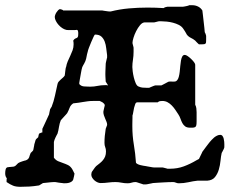

<svg xmlns="http://www.w3.org/2000/svg" viewBox="-30 -719 923 747"><path d="M2.4 -68.4Q3.4 -69.3 5.1 -69.3Q6.8 -69.3 8.3 -69.3Q13.7 -70.3 19 -70.3Q24.4 -70.3 28.3 -72.8Q29.3 -73.2 31.5 -75.2Q33.7 -77.1 35.9 -79.6Q38.1 -82 40.3 -84Q42.5 -85.9 43.5 -85.9Q43.9 -86.4 48.1 -88.1Q52.2 -89.8 56.9 -91.3Q61.5 -92.8 65.7 -94Q69.8 -95.2 70.8 -95.2Q76.7 -97.7 79.3 -100.6Q82 -103.5 83.5 -107.2Q85 -110.8 85.9 -115Q86.9 -119.1 89.4 -124Q90.3 -125 94.5 -128.9Q98.6 -132.8 98.6 -133.3Q99.1 -133.8 99.9 -137.2Q100.6 -140.6 101.3 -144.8Q102.1 -148.9 102.8 -152.3Q103.5 -155.8 103.5 -157.2Q105 -161.1 106.7 -168Q108.4 -174.8 109.4 -175.8Q109.4 -176.8 113.5 -180.4Q117.7 -184.1 118.7 -185.1Q118.7 -185.5 119.1 -187.7Q119.6 -189.9 120.1 -192.4Q120.6 -194.8 121.3 -197Q122.1 -199.2 122.1 -199.2Q123 -199.7 125 -200.4Q127 -201.2 128.9 -202.1Q130.9 -203.1 132.6 -203.6Q134.3 -204.1 134.8 -203.6V-217.8Q136.2 -221.2 140.1 -229Q144 -236.8 147.9 -245.8Q151.9 -254.9 155.8 -262.9Q159.7 -271 161.1 -274.4Q161.1 -275.4 161.6 -278.1Q162.1 -280.8 162.8 -283.9Q163.6 -287.1 164.1 -289.8Q164.6 -292.5 164.6 -293Q165.5 -293.9 167.2 -297.9Q168.9 -301.8 170.4 -302.2Q179.2 -324.7 183.8 -346.7Q188.5 -368.7 193.8 -392.1Q194.8 -397.5 198.5 -401.6Q202.1 -405.8 206.5 -409.7Q210.9 -413.6 215.1 -417.2Q219.2 -420.9 221.7 -424.8Q222.2 -426.3 222.7 -431.2Q223.1 -436 223.9 -441.7Q224.6 -447.3 225.3 -452.1Q226.1 -457 227.1 -458Q229 -469.7 233.6 -480.5Q238.3 -491.2 243.4 -502Q248.5 -512.7 252.4 -523.4Q256.3 -534.2 256.3 -545.9Q256.3 -549.8 256.1 -553.5Q255.9 -557.1 254.9 -561Q258.8 -566.9 262.2 -568.6Q265.6 -570.3 268.3 -571.3Q271 -572.3 272.7 -575.2Q274.4 -578.1 274.4 -586.9V-592.3Q274.4 -595.2 273.4 -598.6Q272.5 -602.1 269 -603Q266.6 -602.1 260.7 -602.1Q254.9 -602.1 248 -602.1Q241.2 -602.1 235.1 -602.1Q229 -602.1 227.1 -603Q220.2 -604.5 212.4 -609.6Q204.6 -614.7 198 -622.1Q191.4 -629.4 187.3 -637.7Q183.1 -646 183.1 -652.8Q183.1 -656.2 184.8 -661.1Q186.5 -666 189.5 -670.7Q192.4 -675.3 196 -679Q199.7 -682.6 203.1 -683.6Q204.6 -683.6 210 -681.9Q215.3 -680.2 215.8 -678.2H368.2Q369.6 -677.7 373.5 -677.2Q377.4 -676.8 381.8 -676Q386.2 -675.3 390.4 -674.8Q394.5 -674.3 396 -674.3H400.4Q435.5 -683.1 471.4 -686.3Q507.3 -689.5 543.9 -689.5Q559.6 -689.5 575.4 -689Q591.3 -688.5 606.9 -687.5Q608.4 -689.5 614 -691.2Q619.6 -692.9 621.6 -692.9H682.1Q683.6 -692.9 687 -693.6Q690.4 -694.3 694.6 -695.1Q698.7 -695.8 701.9 -696.8Q705.1 -697.8 706.1 -698.7H718.8Q730 -698.7 740.5 -693.6Q751 -688.5 757.3 -678.2Q757.8 -673.8 759.3 -661.9Q760.7 -649.9 762.2 -636.2Q763.7 -622.6 765.1 -610.6Q766.6 -598.6 766.6 -593.8Q767.6 -592.8 769.8 -587.2Q772 -581.5 772 -579.6V-564.9Q772 -559.1 771.7 -555.4Q771.5 -551.8 769.8 -549.8Q768.1 -547.9 764.4 -547.1Q760.7 -546.4 753.9 -546.4H744.1Q743.2 -546.9 741 -549.1Q738.8 -551.3 736.3 -553.7Q733.9 -556.2 731.9 -558.3Q730 -560.5 729.5 -561Q721.7 -567.4 712.4 -571.8Q703.1 -576.2 696.8 -584.5Q696.3 -585.4 694.3 -589.1Q692.4 -592.8 689.9 -596.7Q687.5 -600.6 685.1 -604Q682.6 -607.4 682.1 -608.4Q676.3 -616.7 665.8 -622.1Q655.3 -627.4 643.1 -630.6Q630.9 -633.8 618.7 -635Q606.4 -636.2 597.7 -636.2H588.4Q587.4 -636.2 584.7 -635.5Q582 -634.8 578.9 -634Q575.7 -633.3 573 -632.6Q570.3 -631.8 569.8 -631.8H559.1H531.7Q522.9 -630.9 514.6 -620.8Q506.3 -610.8 499.8 -597.9Q493.2 -585 489.3 -572Q485.4 -559.1 485.4 -551.8Q485.4 -550.8 486.1 -548.3Q486.8 -545.9 487.5 -542.7Q488.3 -539.6 489 -536.9Q489.7 -534.2 489.7 -533.2V-517.1Q489.7 -501.5 487.3 -486.8Q484.9 -472.2 484.9 -458Q484.9 -452.6 486.3 -441.2Q487.8 -429.7 490.7 -417.5Q493.7 -405.3 498 -395.3Q502.4 -385.3 508.3 -382.8Q517.1 -378.9 523.9 -378.2Q530.8 -377.4 540.5 -377.4H550.3Q551.3 -377.9 554.9 -379.4Q558.6 -380.9 562.5 -382.6Q566.4 -384.3 569.8 -385.5Q573.2 -386.7 574.2 -386.7H581.1H597.7Q599.1 -387.2 603.3 -389.4Q607.4 -391.6 612.1 -394Q616.7 -396.5 620.8 -398.7Q625 -400.9 626.5 -401.4Q628.9 -401.9 633.3 -401.9Q636.7 -401.9 639.6 -401.6Q642.6 -401.4 646 -401.4Q649.4 -401.4 652.3 -402.1Q655.3 -402.8 658.7 -406.2Q663.1 -410.6 665.5 -419.7Q668 -428.7 669.2 -439.7Q670.4 -450.7 671.4 -462.4Q672.4 -474.1 674.1 -483.6Q675.8 -493.2 679.2 -499.3Q682.6 -505.4 689 -505.4Q693.4 -505.4 700.2 -500.7Q707 -496.1 713.6 -489.7Q720.2 -483.4 724.9 -477.1Q729.5 -470.7 729.5 -467.3V-311.5Q732.9 -305.2 733.9 -297.6Q734.9 -290 734.9 -282.2V-261.7Q734.9 -260.3 734.9 -256.1Q734.9 -252 734.9 -247.3Q734.9 -242.7 734.6 -238.3Q734.4 -233.9 733.9 -232.4Q732.4 -225.6 727.8 -223.9Q723.1 -222.2 717.8 -222.2H710Q697.3 -222.2 690.4 -227.3Q683.6 -232.4 679.4 -240.2Q675.3 -248 672.1 -257.3Q668.9 -266.6 663.6 -274.4Q658.2 -282.7 652.1 -291.7Q646 -300.8 638.4 -308.6Q630.9 -316.4 621.8 -321.3Q612.8 -326.2 601.1 -326.2Q595.7 -326.2 591.8 -325.4Q587.9 -324.7 583.5 -320.8H503.9Q499 -320.8 496.3 -314.5Q493.7 -308.1 491.7 -299.8Q489.7 -291.5 488.5 -283Q487.3 -274.4 485.4 -269.5Q485.4 -267.1 485.4 -261.2Q485.4 -255.4 485.1 -248.3Q484.9 -241.2 484.9 -235.1Q484.9 -229 484.9 -227.1Q484.9 -190.9 490.7 -156.5Q496.6 -122.1 499 -85.9Q500.5 -83 505.4 -80.6Q510.3 -78.1 516.1 -76.7Q522 -75.2 527.8 -74.2Q533.7 -73.2 537.1 -72.8Q539.1 -72.3 543.7 -71.5Q548.3 -70.8 553.5 -69.8Q558.6 -68.8 563.2 -68.1Q567.9 -67.4 569.8 -67.4H603Q603.5 -67.4 606.2 -66.7Q608.9 -65.9 612.1 -65.2Q615.2 -64.5 617.9 -63.7Q620.6 -63 621.6 -62.5H630.9Q660.2 -62.5 685.3 -71.8Q710.4 -81.1 733.9 -95.2Q734.9 -96.2 739 -97.9Q743.2 -99.6 744.1 -100.6Q744.1 -101.1 746.3 -105.2Q748.5 -109.4 750.7 -114.3Q752.9 -119.1 755.1 -123.3Q757.3 -127.4 757.3 -128.4Q758.8 -130.4 762.7 -135.7Q766.6 -141.1 771.2 -147.2Q775.9 -153.3 780 -158.7Q784.2 -164.1 786.1 -166.5Q789.1 -169.9 793.5 -174.8Q797.9 -179.7 803.2 -184.1Q808.6 -188.5 814.7 -191.4Q820.8 -194.3 826.7 -194.3Q832.5 -194.3 835.7 -189.9Q838.9 -185.5 840.3 -179.7Q841.8 -173.8 842.3 -167.7Q842.8 -161.6 842.8 -158.2Q842.8 -154.8 842.8 -149.2Q842.8 -143.6 841.8 -142.6Q841.8 -142.1 840.6 -139.4Q839.4 -136.7 837.6 -133.5Q835.9 -130.4 834.5 -127.4Q833 -124.5 832.5 -124Q829.6 -111.3 827.9 -93.5Q826.2 -75.7 821.3 -59.1Q816.4 -42.5 806.4 -30Q796.4 -17.6 776.9 -16.1H738.8Q721.2 -14.2 702.9 -10Q684.6 -5.9 665.5 -5.9Q659.7 -5.9 654.3 -8.3Q648.9 -10.7 643.6 -10.7Q635.3 -10.7 625.2 -10.3Q615.2 -9.8 604.7 -9.3Q594.2 -8.8 584 -8.1Q573.7 -7.3 564.9 -6.8Q563.5 -6.3 559.6 -5.6Q555.7 -4.9 551 -3.9Q546.4 -2.9 542.5 -2.2Q538.6 -1.5 537.1 -1.5H527.8Q526.4 -2 522.2 -3.4Q518.1 -4.9 513.2 -6.3Q508.3 -7.8 504.2 -9.3Q500 -10.7 499 -10.7H496.6Q488.8 -10.7 481.9 -8.3Q475.1 -5.9 466.8 -5.9Q454.1 -5.9 442.4 -8.3Q430.7 -10.7 419.4 -10.7Q405.3 -10.7 390.9 -8.8Q376.5 -6.8 361.3 -6.8Q356 -6.8 349.6 -9.5Q343.3 -12.2 337.9 -16.8Q332.5 -21.5 328.9 -27.3Q325.2 -33.2 325.2 -39.6Q325.2 -47.9 329.3 -53.2Q333.5 -58.6 339.4 -67.4L344.2 -72.8Q351.6 -78.6 358.4 -84Q365.2 -89.4 370.6 -95.9Q376 -102.5 379.2 -110.6Q382.3 -118.7 382.3 -129.9Q382.3 -139.6 379.4 -146.5Q376.5 -153.3 376.5 -163.1Q376.5 -177.2 377.7 -189.9Q378.9 -202.6 381.3 -217.8Q381.3 -218.3 382.1 -220.2Q382.8 -222.2 383.8 -224.6Q384.8 -227.1 385.5 -229.2Q386.2 -231.4 386.7 -232.4V-234.9Q386.7 -239.3 384.5 -244.9Q382.3 -250.5 379.4 -257.1Q376.5 -263.7 374.3 -270.3Q372.1 -276.9 372.1 -283.7Q372.1 -284.7 372.8 -288.1Q373.5 -291.5 374.5 -295.7Q375.5 -299.8 376.2 -303.2Q377 -306.6 377.4 -307.6V-310.1Q377.4 -312.5 375.2 -315.2Q373 -317.9 369.9 -320.1Q366.7 -322.3 363.3 -323.7Q359.9 -325.2 357.9 -326.2H331.5Q321.3 -326.2 312 -325Q302.7 -323.7 293.7 -322.3Q284.7 -320.8 275.1 -319.3Q265.6 -317.9 254.9 -316.9Q244.6 -310.1 240.7 -299.3Q236.8 -288.6 231.4 -278.8Q230.5 -277.3 226.8 -273.4Q223.1 -269.5 219 -264.9Q214.8 -260.3 211.2 -256.3Q207.5 -252.4 206.5 -251Q204.1 -245.6 202.4 -239Q200.7 -232.4 199.5 -225.3Q198.2 -218.3 197 -211.4Q195.8 -204.6 193.8 -199.2Q192.4 -196.8 190.2 -192.6Q188 -188.5 185.8 -183.8Q183.6 -179.2 181.9 -174.6Q180.2 -169.9 179.7 -166.5V-105.5Q187 -95.7 196.3 -91.8Q205.6 -87.9 215.1 -84.7Q224.6 -81.5 233.9 -77.1Q243.2 -72.8 250 -62.5Q251 -61 252.4 -58.3Q253.9 -55.7 255.4 -52.5Q256.8 -49.3 258.1 -46.9Q259.3 -44.4 259.8 -43.9Q259.8 -43.5 259.3 -40.5Q258.8 -37.6 258.1 -33.9Q257.3 -30.3 256.3 -26.4Q255.4 -22.5 254.9 -20.5Q253.4 -16.1 249.5 -13.2Q245.6 -10.3 240.5 -8.5Q235.4 -6.8 229.7 -6.3Q224.1 -5.9 219.2 -5.9Q216.8 -5.9 215.3 -6.3Q213.9 -6.3 212.4 -6.8Q211.4 -6.8 207 -7.3Q202.6 -7.8 198 -8.5Q193.4 -9.3 189.2 -10Q185.1 -10.7 184.6 -10.7H179.7Q175.3 -10.7 168.2 -10Q161.1 -9.3 154.3 -8.5Q147.5 -7.8 142.6 -7.3Q137.7 -6.8 137.2 -6.8Q134.8 -5.9 129.6 -2.2Q124.5 1.5 122.1 2.4Q100.1 5.9 84.2 6.8Q68.4 7.8 48.8 7.8Q32.2 7.8 21 3.4Q9.8 -1 -4.4 -10.7V-17.6Q-4.4 -22.9 -3.4 -25.4Q-9.8 -32.2 -9.8 -44.9Q-9.8 -48.8 -9.3 -53Q-8.8 -57.1 -7.8 -61Q-6.8 -64 -4.6 -66.2Q-2.4 -68.4 0.5 -68.4ZM278.3 -394.5Q278.3 -391.6 280.8 -389.4Q283.2 -387.2 286.1 -385.7Q289.1 -384.3 292.2 -383.5Q295.4 -382.8 296.9 -382.8Q297.9 -382.8 306.6 -382.3Q315.4 -381.8 320.8 -381.8Q335.9 -381.8 349.4 -384.8Q362.8 -387.7 378.4 -387.7Q381.3 -387.7 384.5 -387.7Q387.7 -387.7 390.6 -386.7L381.3 -401.4Q381.3 -401.4 381.1 -404.8Q380.9 -408.2 380.6 -412.8Q380.4 -417.5 380.1 -422.4Q379.9 -427.2 379.9 -430.2Q379.9 -433.6 380.1 -440.2Q380.4 -446.8 380.6 -453.6Q380.9 -460.4 381.1 -465.6Q381.3 -470.7 381.3 -471.2Q381.3 -472.7 382.1 -476.1Q382.8 -479.5 383.8 -483.6Q384.8 -487.8 385.5 -491Q386.2 -494.1 386.7 -495.1V-504.4Q384.8 -517.1 383.3 -531.2Q381.8 -545.4 377.4 -557.1Q373 -568.8 364.5 -576.7Q356 -584.5 339.4 -584.5Q337.9 -584 333.7 -575.2Q329.6 -566.4 324.7 -554.9Q319.8 -543.5 315.9 -533Q312 -522.5 311.5 -518.6Q309.6 -512.2 308.6 -507.8Q307.6 -503.4 306.9 -499.3Q306.2 -495.1 305.2 -491Q304.2 -486.8 302.2 -481.4Q299.8 -475.6 297.6 -471.9Q295.4 -468.3 293.5 -464.8Q291.5 -461.4 290 -457.8Q288.6 -454.1 287.6 -448.7Q287.1 -446.8 285.9 -439.9Q284.7 -433.1 283.2 -424.8Q281.7 -416.5 280.3 -408.4Q278.8 -400.4 278.3 -396Z"/></svg>

Font: IM FELL English SC
Style: Regular
Weight: 400
Designer: Igino Marini
Foundry: Igino Marini
Version: 3.00